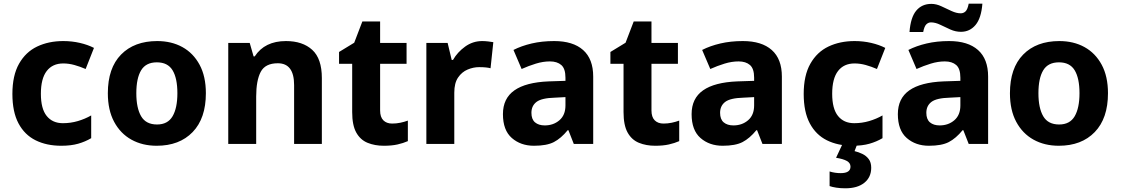

<svg xmlns="http://www.w3.org/2000/svg" viewBox="-20 -778 6058 1038"><path d="M311 10Q232 10 172.5 -19.5Q113 -49 80 -111Q47 -173 47 -270Q47 -370 83 -433.5Q119 -497 181 -526.5Q243 -556 322 -556Q369 -556 412 -546Q455 -536 488 -519L443 -405Q413 -418 382.5 -426.5Q352 -435 322 -435Q264 -435 232.5 -394Q201 -353 201 -271Q201 -190 232.5 -151Q264 -112 320 -112Q362 -112 401 -123.5Q440 -135 473 -154V-31Q441 -12 402.5 -1Q364 10 311 10Z M1093 -274Q1093 -138 1021.5 -64Q950 10 827 10Q750 10 690.5 -23Q631 -56 597 -119.5Q563 -183 563 -274Q563 -410 634.5 -483Q706 -556 830 -556Q907 -556 966 -523.5Q1025 -491 1059 -428Q1093 -365 1093 -274ZM717 -274Q717 -194 743 -149.5Q769 -105 829 -105Q887 -105 913 -149.5Q939 -194 939 -274Q939 -355 913 -398Q887 -441 828 -441Q769 -441 743 -398Q717 -355 717 -274Z M1526 -556Q1616 -556 1668 -508.5Q1720 -461 1720 -356V0H1570V-318Q1570 -436 1482 -436Q1414 -436 1389.5 -389.5Q1365 -343 1365 -256V0H1214V-546H1330L1351 -473H1357Q1411 -556 1526 -556Z M2100 -110Q2123 -110 2144.5 -114.5Q2166 -119 2185 -126V-15Q2160 -4 2129 3Q2098 10 2055 10Q2006 10 1967 -6Q1928 -22 1906 -61.5Q1884 -101 1884 -172V-433H1813V-497L1895 -547L1939 -662H2035V-546H2178V-433H2035V-181Q2035 -145 2052.5 -127.5Q2070 -110 2100 -110Z M2587 -556Q2602 -556 2619 -554Q2636 -552 2647 -550L2632 -409Q2621 -412 2606 -413.5Q2591 -415 2570 -415Q2539 -415 2508 -402Q2477 -389 2456.5 -359Q2436 -329 2436 -277V0H2285V-546H2400L2422 -454H2429Q2453 -496 2494.5 -526Q2536 -556 2587 -556Z M2976 -556Q3078 -556 3132.5 -507.5Q3187 -459 3187 -364V0H3082L3053 -74H3049Q3013 -30 2974.5 -10Q2936 10 2867 10Q2795 10 2747 -32Q2699 -74 2699 -161Q2699 -246 2761 -289.5Q2823 -333 2946 -338L3037 -341V-358Q3037 -407 3014.5 -426.5Q2992 -446 2953 -446Q2916 -446 2877 -434Q2838 -422 2800 -405L2756 -508Q2799 -530 2854.5 -543Q2910 -556 2976 -556ZM2980 -250Q2908 -248 2880.5 -227Q2853 -206 2853 -168Q2853 -133 2872.5 -116.5Q2892 -100 2925 -100Q2972 -100 3004.5 -128Q3037 -156 3037 -208V-253Z M3567 -110Q3590 -110 3611.5 -114.5Q3633 -119 3652 -126V-15Q3627 -4 3596 3Q3565 10 3522 10Q3473 10 3434 -6Q3395 -22 3373 -61.5Q3351 -101 3351 -172V-433H3280V-497L3362 -547L3406 -662H3502V-546H3645V-433H3502V-181Q3502 -145 3519.5 -127.5Q3537 -110 3567 -110Z M3996 -556Q4098 -556 4152.5 -507.5Q4207 -459 4207 -364V0H4102L4073 -74H4069Q4033 -30 3994.5 -10Q3956 10 3887 10Q3815 10 3767 -32Q3719 -74 3719 -161Q3719 -246 3781 -289.5Q3843 -333 3966 -338L4057 -341V-358Q4057 -407 4034.5 -426.5Q4012 -446 3973 -446Q3936 -446 3897 -434Q3858 -422 3820 -405L3776 -508Q3819 -530 3874.5 -543Q3930 -556 3996 -556ZM4000 -250Q3928 -248 3900.5 -227Q3873 -206 3873 -168Q3873 -133 3892.5 -116.5Q3912 -100 3945 -100Q3992 -100 4024.5 -128Q4057 -156 4057 -208V-253Z M4589 10Q4510 10 4450.5 -19.5Q4391 -49 4358 -111Q4325 -173 4325 -270Q4325 -370 4361 -433.5Q4397 -497 4459 -526.5Q4521 -556 4600 -556Q4647 -556 4690 -546Q4733 -536 4766 -519L4721 -405Q4691 -418 4660.5 -426.5Q4630 -435 4600 -435Q4542 -435 4510.5 -394Q4479 -353 4479 -271Q4479 -190 4510.5 -151Q4542 -112 4598 -112Q4640 -112 4679 -123.5Q4718 -135 4751 -154V-31Q4719 -12 4680.5 -1Q4642 10 4589 10ZM4690 129Q4690 180 4653 210Q4616 240 4550 240Q4523 240 4501 236.5Q4479 233 4465 228V149Q4494 158 4525 158Q4578 158 4578 123Q4578 103 4558 92Q4538 81 4500 75L4535 0H4615L4600 39Q4621 44 4642 54Q4663 64 4676.5 82Q4690 100 4690 129Z M5111 -556Q5213 -556 5267.5 -507.5Q5322 -459 5322 -364V0H5217L5188 -74H5184Q5148 -30 5109.5 -10Q5071 10 5002 10Q4930 10 4882 -32Q4834 -74 4834 -161Q4834 -246 4896 -289.5Q4958 -333 5081 -338L5172 -341V-358Q5172 -407 5149.5 -426.5Q5127 -446 5088 -446Q5051 -446 5012 -434Q4973 -422 4935 -405L4891 -508Q4934 -530 4989.5 -543Q5045 -556 5111 -556ZM5115 -250Q5043 -248 5015.5 -227Q4988 -206 4988 -168Q4988 -133 5007.5 -116.5Q5027 -100 5060 -100Q5107 -100 5139.5 -128Q5172 -156 5172 -208V-253ZM4897 -605Q4903 -684 4933.5 -720.5Q4964 -757 5015 -757Q5042 -757 5069.5 -744Q5097 -731 5124 -718.5Q5151 -706 5174 -706Q5189 -706 5200 -716.5Q5211 -727 5217 -758H5291Q5285 -680 5254 -643Q5223 -606 5175 -606Q5146 -606 5118 -618.5Q5090 -631 5063.5 -644Q5037 -657 5013 -657Q4999 -657 4988 -646.5Q4977 -636 4971 -605Z M5970 -274Q5970 -138 5898.5 -64Q5827 10 5704 10Q5627 10 5567.5 -23Q5508 -56 5474 -119.5Q5440 -183 5440 -274Q5440 -410 5511.5 -483Q5583 -556 5707 -556Q5784 -556 5843 -523.5Q5902 -491 5936 -428Q5970 -365 5970 -274ZM5594 -274Q5594 -194 5620 -149.5Q5646 -105 5706 -105Q5764 -105 5790 -149.5Q5816 -194 5816 -274Q5816 -355 5790 -398Q5764 -441 5705 -441Q5646 -441 5620 -398Q5594 -355 5594 -274Z"/></svg>

Font: Noto Sans Cherokee
Style: Bold
Weight: 700
Designer: Monotype Design Team
Foundry: Monotype Imaging Inc.
Version: Version 2.001; ttfautohint (v1.8.4.7-5d5b)